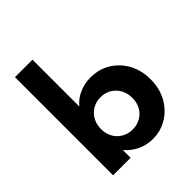

<svg xmlns="http://www.w3.org/2000/svg" viewBox="-232 -1017 1190 1190"><g transform="rotate(-45 363.5 -422.0)"><path d="M424 16C470.5 16 512.5 4.5 551 -19C589 -42 619.5 -74 642 -115C664.5 -156 676 -203 676 -256C676 -308 665 -354.5 643 -395.5C621 -436 590.5 -468.5 552 -492.5C513.5 -516 469.5 -528 420 -528C348.5 -528 284.5 -499 244 -449.5V-860H90.5V0H244V-67.5C289.5 -15 353.5 16 424 16ZM378 -114.5C298 -114.5 240 -174 240 -255C240 -337.5 299 -397.5 378 -397.5C456 -397.5 514.5 -337 514.5 -255C514.5 -174 458 -114.5 378 -114.5Z"/></g></svg>

Font: Spartan
Style: Bold
Weight: 700
Designer: Matt Bailey, Mirko Velimirovic
Foundry: Matt Bailey
Version: Version 1.003